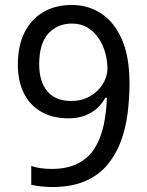

<svg xmlns="http://www.w3.org/2000/svg" viewBox="-20 -744 591 774"><path d="M190 10Q171 10 147 7.5Q123 5 106 1V-75Q123 -69 144.5 -66Q166 -63 187 -63Q253 -63 296 -86Q339 -109 363 -148.5Q387 -188 398 -240Q409 -292 411 -350H405Q392 -327 371.5 -308Q351 -289 322.5 -278Q294 -267 255 -267Q194 -267 148 -292.5Q102 -318 77 -366.5Q52 -415 52 -484Q52 -559 78.5 -612.5Q105 -666 154 -695Q203 -724 269 -724Q335 -724 387.5 -690Q440 -656 471 -586Q502 -516 502 -409Q502 -348 494.5 -287.5Q487 -227 467 -173.5Q447 -120 412 -78.5Q377 -37 322.5 -13.5Q268 10 190 10ZM267 -337Q311 -337 344 -356.5Q377 -376 395 -406Q413 -436 413 -467Q413 -500 404 -532Q395 -564 377 -590.5Q359 -617 332.5 -633Q306 -649 270 -649Q212 -649 175 -609Q138 -569 138 -484Q138 -416 170.5 -376.5Q203 -337 267 -337Z"/></svg>

Font: Noto Sans Gujarati
Style: Regular
Weight: 400
Designer: Jelle Bosma - Monotype Design Team, Universal Thirst
Foundry: Monotype Imaging Inc.
Version: Version 2.102